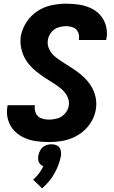

<svg xmlns="http://www.w3.org/2000/svg" viewBox="-20 -763 616 1042"><path d="M246 8Q278 8 311 3Q344 -2 375.5 -15.5Q407 -29 433.5 -52Q460 -75 477.5 -105.5Q495 -136 500 -169Q505 -198 500.5 -226Q496 -254 484 -278.5Q472 -303 454.5 -323.5Q437 -344 416 -361Q395 -378 372.5 -392.5Q350 -407 327 -421.5Q304 -436 282.5 -452.5Q261 -469 248 -494Q235 -519 240 -548Q244 -570 259 -588.5Q274 -607 296 -614Q318 -621 339 -621Q360 -621 378 -613.5Q396 -606 404 -587.5Q412 -569 408 -549V-546H556Q557 -551 558 -555Q564 -590 555 -623Q546 -656 524.5 -680.5Q503 -705 472.5 -719Q442 -733 408 -738Q374 -743 339 -743Q300 -743 259.5 -734.5Q219 -726 183 -702.5Q147 -679 123.5 -642.5Q100 -606 93 -567Q89 -538 93.5 -510Q98 -482 109.5 -457.5Q121 -433 138.5 -412.5Q156 -392 177 -375Q198 -358 220.5 -343Q243 -328 266 -314Q289 -300 310 -283Q331 -266 344.5 -241.5Q358 -217 353 -188Q349 -165 332 -146Q315 -127 292 -120.5Q269 -114 246 -114Q224 -114 204 -121Q184 -128 175 -147.5Q166 -167 169 -188L170 -192H21Q20 -187 20 -183Q14 -147 23.5 -113.5Q33 -80 55.5 -55.5Q78 -31 109 -16.5Q140 -2 175 3Q210 8 246 8ZM208 259Q249 225 275.5 178Q302 131 311 81Q313 65 308.5 49.5Q304 34 290 27Q276 20 259 20Q243 20 226.5 27Q210 34 200.5 49.5Q191 65 188 81Q186 93 187.5 105Q189 117 196.5 126Q204 135 215 139Q206 159 192 177.5Q178 196 160 212Z"/></svg>

Font: Iosevka Sparkle Heavy Oblique
Style: Regular
Weight: 900
Italic angle: -9°
Designer: Belleve Invis
Foundry: Belleve Invis
Version: Version 4.5.0; ttfautohint (v1.8.3)